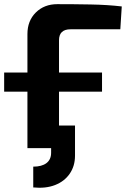

<svg xmlns="http://www.w3.org/2000/svg" viewBox="-27 -713 610 924"><path d="M133 189V89Q174 89 196.5 72Q219 55 219 22V0H105V-109H334V36Q334 86 308.5 123Q283 160 238 177.5Q193 195 133 189ZM-7 -272V-364H464V-272ZM249 -693Q327 -693 409 -691.5Q491 -690 559 -682L552 -572H312Q285 -572 271 -559Q257 -546 257 -519V0H105V-549Q105 -613 145.5 -653Q186 -693 249 -693Z"/></svg>

Font: Exo 2
Style: Bold
Weight: 700
Designer: Natanael Gama
Foundry: Natanael Gama
Version: Version 2.010